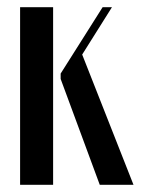

<svg xmlns="http://www.w3.org/2000/svg" viewBox="-20 -515 392 535"><path d="M128 -495V0H36V-495ZM209 -363 352 0H258L149 -295V-310L266 -495H292Z"/></svg>

Font: Moniqa Narrow Heading
Style: Bold
Weight: 700
Width: 4
Designer: Rajesh Rajput
Foundry: Rajesh Rajput
Version: Version 1.000